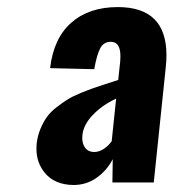

<svg xmlns="http://www.w3.org/2000/svg" viewBox="-20 -842 514 548"><path d="M189.9 -314Q136.2 -314.5 107.9 -348.6Q84 -377.9 84 -417Q84 -423.8 84.5 -430.7Q86.9 -453.6 95.2 -473.6Q103.5 -493.7 114 -508.3Q124.5 -522.9 142.3 -536.6Q160.2 -550.3 174.1 -558.8Q188 -567.4 210.7 -576.7Q233.4 -585.9 246.8 -590.6Q260.3 -595.2 284.2 -603Q308.1 -610.8 317.4 -613.8L323.2 -668Q323.7 -675.3 323.7 -681.6Q323.7 -722.7 296.4 -722.7Q275.9 -722.7 266.1 -704.3Q256.3 -686 249 -644.5L123 -647.5Q132.8 -732.4 183.3 -777.1Q233.9 -821.8 316.4 -821.8Q455.1 -821.8 455.1 -684.6Q455.1 -668 453.1 -649.9L418.9 -321.3H300.8L301.8 -387.7Q285.2 -355.5 255.9 -334.7Q226.6 -314 189.9 -314ZM249 -408.2Q262.7 -408.2 276.1 -417Q289.6 -425.8 298.8 -439L311.5 -560.5Q272.5 -542.5 245.4 -514.4Q218.3 -486.3 215.3 -457Q214.8 -452.1 214.8 -448.2Q214.8 -432.1 222.2 -421.4Q231.4 -408.2 249 -408.2Z"/></svg>

Font: Oswald
Style: Demi-Bold
Weight: 600
Designer: Vernon Adams
Foundry: Vernon Adams
Version: 3.0; ttfautohint (v0.94.23-7a4d-dirty) -l 8 -r 50 -G 200 -x 